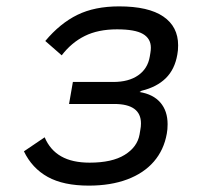

<svg xmlns="http://www.w3.org/2000/svg" viewBox="-20 -570 640 602"><path d="M55 -95.5 120 -139.5Q137 -99.5 171.8 -79.8Q206.5 -60 261 -60Q331.5 -60 371 -84.5Q410.5 -109 417.5 -148L420 -163Q422 -172.5 422 -183Q422 -244 338 -244H196.5L208.5 -313H335Q383.5 -313 413.2 -333.8Q443 -354.5 449.5 -392L451.5 -404Q453 -412.5 453 -420.5Q453 -449 428.2 -463.5Q403.5 -478 347 -478Q287.5 -478 245.8 -457.2Q204 -436.5 173.5 -396.5L122 -441.5Q168.5 -497 222.8 -523.5Q277 -550 353.5 -550Q445.5 -550 492 -518.2Q538.5 -486.5 538.5 -428Q538.5 -411.5 536 -399Q528 -352.5 499.8 -324.8Q471.5 -297 424 -285.5L417.5 -281.5Q460.5 -274.5 483 -248.2Q505.5 -222 505.5 -180.5Q505.5 -164 503 -151Q494 -100 462.5 -63.5Q431 -27 379 -7.5Q327 12 258.5 12Q179 12 129.8 -15.2Q80.5 -42.5 55 -95.5Z"/></svg>

Font: JuliaMono
Style: Italic
Weight: 400
Italic angle: -9°
Monospace: yes
Designer: cormullion
Foundry: corm
Version: Version 0.057; ttfautohint (v1.8.4)